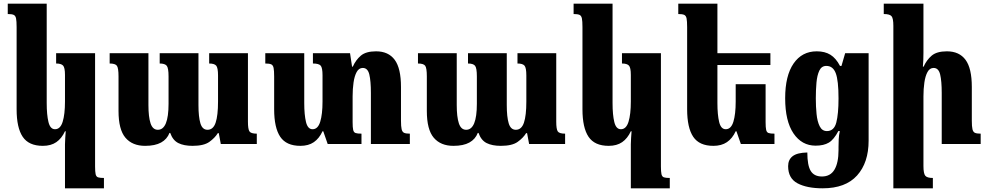

<svg xmlns="http://www.w3.org/2000/svg" viewBox="-20 -780 5354 1040"><path d="M332 240V1Q332 -16 333.5 -34Q335 -52 336 -69H332Q314 -30 285 -10Q256 10 212 10Q136 10 103 -39Q70 -88 70 -188V-633Q70 -665 67 -680Q64 -695 54 -699.5Q44 -704 22 -704V-760H233V-222Q233 -158 242.5 -119Q252 -80 278 -80Q307 -80 319.5 -120.5Q332 -161 332 -230V-374Q332 -414 321.5 -425Q311 -436 284 -436V-492H495V122Q495 150 498 163.5Q501 177 511 180.5Q521 184 543 184V240Z M1113 -492H1323V-121Q1323 -81 1331 -68.5Q1339 -56 1371 -56V0H1176L1165 -59H1160Q1144 -33 1114 -11.5Q1084 10 1023 10Q976 10 946 -5Q916 -20 902 -60H898Q885 -26 852.5 -8Q820 10 766 10Q697 10 659.5 -34Q622 -78 622 -179V-366Q622 -412 613 -424Q604 -436 574 -436V-492H784V-211Q784 -147 795.5 -112Q807 -77 835 -77Q893 -77 893 -218V-366Q893 -412 883 -424Q873 -436 845 -436V-492H1055V-211Q1055 -147 1065.5 -112Q1076 -77 1104 -77Q1135 -77 1148 -115.5Q1161 -154 1161 -230V-371Q1161 -413 1151 -424.5Q1141 -436 1113 -436Z M2152 -126Q2152 -95 2155.5 -80Q2159 -65 2169 -60.5Q2179 -56 2200 -56V0H1989V-277Q1989 -341 1980.5 -376.5Q1972 -412 1945 -412Q1924 -412 1912 -390Q1900 -368 1895 -333Q1890 -298 1890 -258V-118Q1890 -90 1893 -76.5Q1896 -63 1906 -59.5Q1916 -56 1938 -56V0H1755L1731 -69H1727Q1709 -30 1680 -10Q1651 10 1607 10Q1531 10 1498 -39Q1465 -88 1465 -188V-365Q1465 -397 1462 -412Q1459 -427 1449 -431.5Q1439 -436 1417 -436V-492H1628V-222Q1628 -158 1637.5 -119Q1647 -80 1673 -80Q1702 -80 1714.5 -120.5Q1727 -161 1727 -230V-372Q1727 -413 1717 -424.5Q1707 -436 1675 -436V-492H1876L1887 -419H1891Q1907 -455 1934.5 -478.5Q1962 -502 2017 -502Q2084 -502 2118 -456Q2152 -410 2152 -309Z M2783 -492H2993V-121Q2993 -81 3001 -68.5Q3009 -56 3041 -56V0H2846L2835 -59H2830Q2814 -33 2784 -11.5Q2754 10 2693 10Q2646 10 2616 -5Q2586 -20 2572 -60H2568Q2555 -26 2522.5 -8Q2490 10 2436 10Q2367 10 2329.5 -34Q2292 -78 2292 -179V-366Q2292 -412 2283 -424Q2274 -436 2244 -436V-492H2454V-211Q2454 -147 2465.5 -112Q2477 -77 2505 -77Q2563 -77 2563 -218V-366Q2563 -412 2553 -424Q2543 -436 2515 -436V-492H2725V-211Q2725 -147 2735.5 -112Q2746 -77 2774 -77Q2805 -77 2818 -115.5Q2831 -154 2831 -230V-371Q2831 -413 2821 -424.5Q2811 -436 2783 -436Z M3397 240V1Q3397 -16 3398.5 -34Q3400 -52 3401 -69H3397Q3379 -30 3350 -10Q3321 10 3277 10Q3201 10 3168 -39Q3135 -88 3135 -188V-633Q3135 -665 3132 -680Q3129 -695 3119 -699.5Q3109 -704 3087 -704V-760H3298V-222Q3298 -158 3307.5 -119Q3317 -80 3343 -80Q3372 -80 3384.5 -120.5Q3397 -161 3397 -230V-374Q3397 -414 3386.5 -425Q3376 -436 3349 -436V-492H3560V122Q3560 150 3563 163.5Q3566 177 3576 180.5Q3586 184 3608 184V240Z M4127 -324V-118Q4127 -90 4130 -76.5Q4133 -63 4143 -59.5Q4153 -56 4175 -56V0H3993L3969 -69H3965Q3947 -30 3917.5 -10Q3888 10 3844 10Q3768 10 3735 -39Q3702 -88 3702 -188V-633Q3702 -665 3699 -680Q3696 -695 3686 -699.5Q3676 -704 3654 -704V-760H3866V-492H4153V-428H3866V-222Q3866 -158 3875.5 -119Q3885 -80 3911 -80Q3940 -80 3952.5 -120.5Q3965 -161 3965 -230V-324Z M4436 240Q4351 240 4300 213Q4249 186 4249 120Q4249 85 4273.5 66Q4298 47 4353 46Q4353 116 4371.5 146Q4390 176 4432 176Q4478 176 4500 139Q4522 102 4522 33V17Q4522 -2 4523 -25Q4524 -48 4529 -70H4521Q4497 -24 4469.5 -7.5Q4442 9 4398 9Q4323 9 4278 -57.5Q4233 -124 4233 -248Q4233 -370 4278.5 -436Q4324 -502 4404 -502Q4448 -502 4478 -483.5Q4508 -465 4530 -423H4538L4558 -492H4685V-18Q4685 101 4622.5 170.5Q4560 240 4436 240ZM4459 -70Q4498 -70 4510 -116.5Q4522 -163 4522 -247Q4522 -344 4507 -383.5Q4492 -423 4456 -423Q4430 -423 4418 -397.5Q4406 -372 4402.5 -332Q4399 -292 4399 -247Q4399 -203 4403 -162.5Q4407 -122 4420 -96Q4433 -70 4459 -70Z M5292 -56V0H5081V-277Q5081 -341 5072.5 -376.5Q5064 -412 5037 -412Q5016 -412 5004 -390Q4992 -368 4987 -333Q4982 -298 4982 -258V119Q4982 160 4992 172Q5002 184 5033 184V240H4819V-640Q4819 -681 4809 -692.5Q4799 -704 4767 -704V-760H4982V-493Q4982 -455 4979 -419H4983Q4999 -455 5026.5 -478.5Q5054 -502 5109 -502Q5176 -502 5210 -456Q5244 -410 5244 -309V-126Q5244 -95 5247.5 -80Q5251 -65 5261 -60.5Q5271 -56 5292 -56Z"/></svg>

Font: Noto Serif Armenian ExtraCondensed Black
Style: Regular
Weight: 900
Width: 2
Designer: Monotype Design Team
Foundry: Monotype Imaging Inc.
Version: Version 2.008; ttfautohint (v1.8.4.7-5d5b)